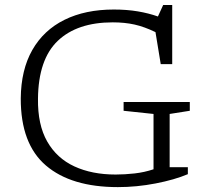

<svg xmlns="http://www.w3.org/2000/svg" viewBox="-20 -756 852 786"><path d="M674.5 -71.5H749V-43Q694.5 -20 617 -5Q539.5 10 462.5 10Q271.5 10 168 -78.5Q64.5 -167 65 -353Q66 -470 112.2 -551.2Q158.5 -632.5 243.8 -674.8Q329 -717 446 -717Q499 -717 543.8 -709.5Q588.5 -702 626.5 -688.5L648 -735.5H685V-493.5H638L616.5 -624.5Q571 -646.5 530.8 -655.5Q490.5 -664.5 441.5 -664.5Q296 -664.5 216.5 -588.8Q137 -513 135.5 -352Q134 -245.5 173.2 -176.8Q212.5 -108 284.5 -74.8Q356.5 -41.5 453.5 -41.5Q491 -41.5 531 -46Q571 -50.5 608.5 -63V-289.5L486 -302.5V-338.5H757V-302.5L674.5 -289.5Z"/></svg>

Font: Newsreader Caption Light
Style: Regular
Weight: 300
Designer: Hugues Gentile
Foundry: Production Type
Version: Version 1.001